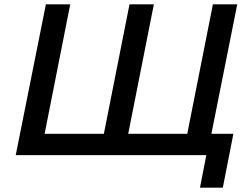

<svg xmlns="http://www.w3.org/2000/svg" viewBox="-20 -720 1163 891"><path d="M462 -99 581 -700H694L575 -99H849L968 -700H1081L961 -99H1063L1014 151H908L937.5 0H53L193 -700H306L187 -99Z"/></svg>

Font: Argentum Sans
Style: Italic
Weight: 400
Italic angle: -11.3099°
Designer: Julieta Ulanovsky, Owen Earl, Rasmus Andersson, Cristiano Sobral
Foundry: The Argentum Sans Project Authors
Version: Version 3.131; ttfautohint (v1.8.4.7-5d5b-dirty)